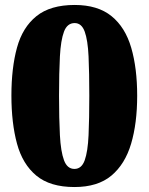

<svg xmlns="http://www.w3.org/2000/svg" viewBox="-20 -744 599 774"><path d="M280 10Q182 10 126.5 -36Q71 -82 48.5 -165Q26 -248 26 -359Q26 -470 48.5 -552Q71 -634 127 -679Q183 -724 281 -724Q374 -724 429.5 -679Q485 -634 509 -551.5Q533 -469 533 -358Q533 -247 508.5 -164.5Q484 -82 429 -36Q374 10 280 10ZM280 -63Q309 -63 321.5 -98Q334 -133 337 -199Q340 -265 340 -358Q340 -451 337 -516.5Q334 -582 321.5 -616.5Q309 -651 281 -651Q251 -651 238 -616.5Q225 -582 221.5 -516.5Q218 -451 218 -358Q218 -265 221.5 -199Q225 -133 238 -98Q251 -63 280 -63Z"/></svg>

Font: Noto Serif Tamil Black
Style: Regular
Weight: 900
Designer: Indian Type Foundry, Tom Grace, and the Monotype Design Team
Foundry: Monotype Imaging Inc.
Version: Version 2.004; ttfautohint (v1.8.4.7-5d5b)